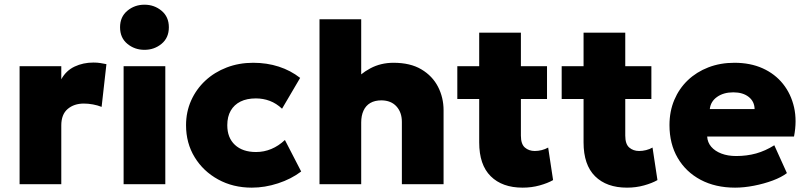

<svg xmlns="http://www.w3.org/2000/svg" viewBox="-20 -804 3518 838"><path d="M65.5 0V-515H247.5V-458Q268.5 -496 305.8 -513.5Q343 -531 387.5 -531Q405 -531 418.2 -528.8Q431.5 -526.5 444.5 -524L423.5 -337.5Q406 -344.5 385.8 -348.2Q365.5 -352 346 -352Q303 -352 275.2 -328.2Q247.5 -304.5 247.5 -256.5V0Z M519.5 0V-515H701.5V0ZM610.5 -586.5Q567.5 -586.5 535.8 -612.8Q504 -639 504 -685Q504 -730.5 535.8 -757Q567.5 -783.5 610.5 -783.5Q653.5 -783.5 685.2 -757Q717 -730.5 717 -685Q717 -639 685.2 -612.8Q653.5 -586.5 610.5 -586.5Z M1079 15Q997 15 932 -20.8Q867 -56.5 829.5 -118Q792 -179.5 792 -257.5Q792 -315.5 814.2 -365.2Q836.5 -415 876.2 -452Q916 -489 969.5 -509.5Q1023 -530 1085 -530Q1145 -530 1196.8 -513.2Q1248.5 -496.5 1290 -464L1211 -329.5Q1186 -353 1157.2 -363.8Q1128.5 -374.5 1097 -374.5Q1057.5 -374.5 1029.8 -360.8Q1002 -347 987 -321Q972 -295 972 -257.5Q972 -202.5 1005.5 -171.5Q1039 -140.5 1097.5 -140.5Q1132.5 -140.5 1164.2 -153.8Q1196 -167 1223.5 -193L1294.5 -55.5Q1251 -22.5 1193.5 -3.8Q1136 15 1079 15Z M1374.5 0V-720H1556.5V-396.5L1518 -442Q1551 -481.5 1596.5 -505.8Q1642 -530 1697.5 -530Q1771 -530 1819.2 -501.2Q1867.5 -472.5 1891.8 -425.2Q1916 -378 1916 -323V0H1734V-272Q1734 -313.5 1710.5 -339.5Q1687 -365.5 1645 -366Q1616 -366 1596.2 -354.5Q1576.5 -343 1566.5 -321Q1556.5 -299 1556.5 -269.5V0Z M2261 15Q2172 15 2121.8 -34.8Q2071.5 -84.5 2071.5 -182.5V-661.5H2253.5V-515H2367.5V-372H2253.5V-212Q2253.5 -175 2271 -160Q2288.5 -145 2314 -145Q2329 -145 2344.2 -148.8Q2359.5 -152.5 2372.5 -160L2394 -18Q2370.5 -4.5 2335.5 5.2Q2300.5 15 2261 15ZM1976 -372V-515H2087V-372Z M2716.5 15Q2627.5 15 2577.2 -34.8Q2527 -84.5 2527 -182.5V-661.5H2709V-515H2823V-372H2709V-212Q2709 -175 2726.5 -160Q2744 -145 2769.5 -145Q2784.5 -145 2799.8 -148.8Q2815 -152.5 2828 -160L2849.5 -18Q2826 -4.5 2791 5.2Q2756 15 2716.5 15ZM2431.5 -372V-515H2542.5V-372Z M3188.5 15Q3102.5 15 3038 -19.2Q2973.5 -53.5 2937.8 -114.8Q2902 -176 2902 -258Q2902 -318 2923 -367.8Q2944 -417.5 2982 -453.8Q3020 -490 3071.8 -510Q3123.5 -530 3185.5 -530Q3255 -530 3308.8 -505.8Q3362.5 -481.5 3397.5 -437.8Q3432.5 -394 3445.8 -335.5Q3459 -277 3445.5 -208H3066.5Q3068 -182.5 3084.2 -163.5Q3100.5 -144.5 3128.5 -133.8Q3156.5 -123 3193 -123Q3239.5 -123 3280 -134.2Q3320.5 -145.5 3359.5 -170L3414.5 -48.5Q3391 -30.5 3352.8 -16.2Q3314.5 -2 3271 6.5Q3227.5 15 3188.5 15ZM3078 -328H3273.5Q3273 -361 3247.8 -381Q3222.5 -401 3180.5 -401Q3138 -401 3109.8 -381Q3081.5 -361 3078 -328Z"/></svg>

Font: Geologica Thin Cursive ExtraBold
Style: Regular
Weight: 800
Version: Version 1.010;gftools[0.9.28]